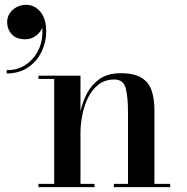

<svg xmlns="http://www.w3.org/2000/svg" viewBox="-20 -772 770 792"><path d="M138.5 -13.5H203.5V-446.5H138.5V-460H312V-312.5Q320.5 -352 339.5 -388Q358.5 -424 392 -447Q425.5 -470 477.5 -470Q535 -470 565 -450.5Q595 -431 606 -396.8Q617 -362.5 617 -319V-13.5H682V0H449.5V-13.5H508V-307.5Q508 -370.5 498.8 -407.2Q489.5 -444 452 -444Q412.5 -444 385.5 -422.5Q358.5 -401 342.2 -367Q326 -333 319 -295Q312 -257 312 -223.5V-13.5H370V0H138.5ZM9.5 -681Q9.5 -710.5 32.5 -731.2Q55.5 -752 88.5 -752Q122.5 -752 146.5 -723.5Q170.5 -695 170.5 -643.5Q170.5 -598 151.2 -558.2Q132 -518.5 95.5 -493.8Q59 -469 7.5 -469V-482.5Q53.5 -482.5 88 -506.2Q122.5 -530 140.5 -570Q158.5 -610 154 -658Q148 -639.5 128.8 -624.8Q109.5 -610 83.5 -610Q47 -610 28.2 -631Q9.5 -652 9.5 -681Z"/></svg>

Font: Bodoni* 16 Medium
Style: Regular
Weight: 500
Version: Version 2.2